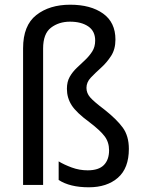

<svg xmlns="http://www.w3.org/2000/svg" viewBox="-20 -785 607 815"><path d="M470 -617Q470 -576 451.5 -547.5Q433 -519 408.5 -497Q384 -475 365.5 -455.5Q347 -436 347 -412Q347 -390 362.5 -372Q378 -354 423 -320Q475 -279 501 -243.5Q527 -208 527 -153Q527 -71 480.5 -30.5Q434 10 357 10Q277 10 229 -21V-100Q252 -86 284.5 -74Q317 -62 352 -62Q399 -62 421 -84.5Q443 -107 443 -147Q443 -181 424.5 -206Q406 -231 360 -266Q304 -307 284 -338.5Q264 -370 264 -408Q264 -438 276 -459Q288 -480 306 -497Q324 -514 341.5 -530.5Q359 -547 371.5 -566.5Q384 -586 384 -613Q384 -653 354.5 -673Q325 -693 277 -693Q230 -693 196.5 -667.5Q163 -642 163 -579V0H78V-580Q78 -677 134 -721Q190 -765 278 -765Q365 -765 417.5 -727.5Q470 -690 470 -617Z"/></svg>

Font: Noto Sans Telugu SemiCondensed
Style: Regular
Weight: 400
Width: 4
Designer: Jelle Bosma - Monotype Design Team
Foundry: Monotype Imaging Inc.
Version: Version 2.005; ttfautohint (v1.8.4.7-5d5b)